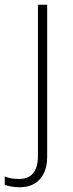

<svg xmlns="http://www.w3.org/2000/svg" viewBox="-71 -550 308 810"><path d="M13 240Q-7 240 -23 237Q-39 234 -51 230V194Q-36 201 -20.5 203Q-5 205 11 205Q49 205 69 180.5Q89 156 89 109V-530H128V112Q128 154 113 183Q98 212 72.5 226Q47 240 13 240Z"/></svg>

Font: Noto Sans Cham ExtraLight
Style: Regular
Weight: 250
Version: Version 2.002